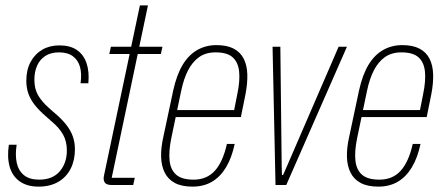

<svg xmlns="http://www.w3.org/2000/svg" viewBox="-20 -689 1654 715"><path d="M124 6Q81 6 53.5 -13.5Q26 -33 16 -68Q6 -103 13 -150H42Q36 -111 42.5 -82Q49 -53 69.5 -36.5Q90 -20 126 -20Q176 -20 202.5 -51Q229 -82 229 -129Q229 -163 214.5 -188.5Q200 -214 172 -237L154 -253Q126 -277 109.5 -298Q93 -319 85.5 -341Q78 -363 78 -388Q78 -429 94 -458.5Q110 -488 137.5 -504Q165 -520 201 -520Q241 -520 266 -503Q291 -486 302 -454.5Q313 -423 309 -379H280Q285 -414 278 -439.5Q271 -465 251.5 -479.5Q232 -494 200 -494Q169 -494 148.5 -480.5Q128 -467 118 -444Q108 -421 108 -392Q108 -358 122 -334Q136 -310 161 -288L179 -272Q208 -248 225.5 -226Q243 -204 251 -181.5Q259 -159 259 -133Q259 -92 243 -60.5Q227 -29 196.5 -11.5Q166 6 124 6Z M397 0Q376 0 370 -9.5Q364 -19 367 -34L501 -669H531L396 -27H482L476 0ZM387 -488 393 -515H585L579 -488Z M697 6Q657 6 631.5 -7.5Q606 -21 593.5 -46Q581 -71 580 -104.5Q579 -138 588 -178L625 -352Q638 -411 660.5 -448Q683 -485 715 -503Q747 -521 786 -521Q825 -521 850 -508Q875 -495 887.5 -470.5Q900 -446 901 -412Q902 -378 894 -337L877 -253H628L633 -279H857L851 -274L864 -340Q874 -388 870.5 -422.5Q867 -457 846.5 -475.5Q826 -494 783 -494Q746 -494 721 -476Q696 -458 680 -426.5Q664 -395 655 -352L618 -175Q608 -126 611.5 -91.5Q615 -57 636 -38.5Q657 -20 701 -20Q750 -20 780 -53Q810 -86 825 -153H854Q843 -101 821.5 -65.5Q800 -30 769 -12Q738 6 697 6Z M1006 0 995 -515H1024L1029 -70L1030 -37H1034L1049 -71L1241 -515H1272L1046 0Z M1389 6Q1349 6 1323.5 -7.5Q1298 -21 1285.5 -46Q1273 -71 1272 -104.5Q1271 -138 1280 -178L1317 -352Q1330 -411 1352.5 -448Q1375 -485 1407 -503Q1439 -521 1478 -521Q1517 -521 1542 -508Q1567 -495 1579.5 -470.5Q1592 -446 1593 -412Q1594 -378 1586 -337L1569 -253H1320L1325 -279H1549L1543 -274L1556 -340Q1566 -388 1562.5 -422.5Q1559 -457 1538.5 -475.5Q1518 -494 1475 -494Q1438 -494 1413 -476Q1388 -458 1372 -426.5Q1356 -395 1347 -352L1310 -175Q1300 -126 1303.5 -91.5Q1307 -57 1328 -38.5Q1349 -20 1393 -20Q1442 -20 1472 -53Q1502 -86 1517 -153H1546Q1535 -101 1513.5 -65.5Q1492 -30 1461 -12Q1430 6 1389 6Z"/></svg>

Font: Hubot Sans Condensed ExtraLight
Style: Italic
Weight: 200
Width: 3
Italic angle: -12.0243°
Designer: Deni Anggara
Foundry: GitHub, Inc., Subsidiary of Microsoft Corporation
Version: Version 2.000